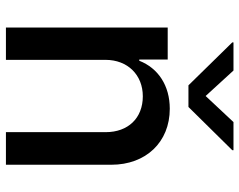

<svg xmlns="http://www.w3.org/2000/svg" viewBox="-100 -708 808 648"><g transform="rotate(90 304.0 -384.0)"><path d="M182 -336C182 -411 233 -462 305 -462C379 -462 426 -412 426 -337V0H536V-356C536 -472 460 -553 347 -553C269 -553 210 -514 185 -450H181V-546H73V0H182ZM123 -764 268 -616H341L487 -764V-768H392L304 -674L218 -768H123Z"/></g></svg>

Font: Wafeq Medium
Style: Regular
Weight: 500
Designer: Rasmus Andersson & Azza Alameddine
Foundry: Google & TypeTogether
Version: Version 3.000;January 28, 2025;FontCreator 15.0.0.3014 64-bi